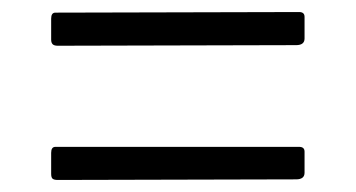

<svg xmlns="http://www.w3.org/2000/svg" viewBox="-20 -520 591 319"><path d="M486 -456Q486 -445 472 -445L76 -444Q70 -444 67.5 -446.5Q65 -449 65 -454V-489Q65 -499 72 -499L477 -500Q486 -500 486 -492ZM486 -233Q486 -222 472 -222L76 -221Q70 -221 67.5 -223Q65 -225 65 -231V-266Q65 -276 72 -276H477Q486 -276 486 -268Z"/></svg>

Font: Libre Franklin Thin Light
Style: Regular
Weight: 300
Version: Version 3.000